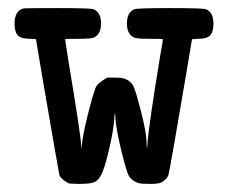

<svg xmlns="http://www.w3.org/2000/svg" viewBox="-20 -451 565 475"><path d="M54 -355Q32 -355 24 -363.5Q16 -372 16 -393Q16 -423 37 -430Q41 -431 125 -431Q206 -431 212 -428Q230 -420 230 -393Q230 -366 212 -358Q206 -355 174 -355Q141 -355 141 -354Q145 -328 150 -296Q181 -110 181 -89V-84Q182 -85 183 -96Q186 -128 208 -208Q216 -234 218 -237Q222 -245 245 -259H264Q282 -259 289 -256Q301 -252 309 -240Q313 -233 319 -212Q343 -128 343 -92Q343 -84 344 -84V-86Q344 -88 344.5 -91Q345 -94 345 -97Q348 -141 376 -311Q383 -351 383 -354Q383 -355 350 -355Q318 -355 312 -358Q294 -366 294 -393Q294 -420 312 -428Q318 -431 401 -431Q484 -431 490 -428Q508 -420 508 -393Q508 -372 500 -363.5Q492 -355 470 -355L455 -354Q455 -353 441 -270.5Q427 -188 412.5 -104Q398 -20 396 -16Q390 -5 378 1Q370 4 351 4Q329 4 323 2Q302 -5 296 -22Q287 -47 276 -96Q265 -145 265 -169Q265 -176 264 -169Q263 -166 263 -162Q262 -133 250 -82Q238 -31 230 -18Q223 -4 212.5 0Q202 4 175 4L151 3Q133 -6 127 -17L112 -102Q97 -188 83 -270.5Q69 -353 69 -354Q62 -355 54 -355Z"/></svg>

Font: KaTeX_Typewriter
Style: Regular
Weight: 400
Version: Version 1.1; ttfautohint (v1.3)